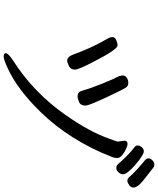

<svg xmlns="http://www.w3.org/2000/svg" viewBox="72 -910 856 1040"><g transform="rotate(90 500.0 -390.0)"><path d="M307 -326Q291 -326 279 -350Q237 -465 189 -545Q181 -558 181 -571Q181 -585 198 -592Q215 -599 226 -599Q248 -599 316 -466Q357 -387 357 -368Q357 -345 338 -335.5Q319 -326 307 -326ZM288 18Q268 18 268 7Q268 -6 305 -31Q480 -142 602 -316Q695 -448 732 -556Q747 -595 747 -600L742 -636Q742 -653 761 -653Q767 -653 785 -645.5Q803 -638 819.5 -624.5Q836 -611 836 -597Q836 -584 831 -570Q741 -340 586 -181Q463 -55 348 -3Q302 18 288 18ZM503 -382Q478 -382 472 -405Q458 -454 433 -516Q408 -578 393 -606Q392 -611 390.5 -615.5Q389 -620 389 -629Q389 -640 401 -648.5Q413 -657 429 -657Q446 -657 455 -643Q473 -613 512.5 -527Q552 -441 552 -426Q552 -398 532 -390Q512 -382 503 -382ZM890 -592Q876 -592 866.5 -604Q857 -616 828 -645.5Q799 -675 778 -690Q768 -696 768 -708Q768 -719 777.5 -730Q787 -741 799 -741Q819 -741 871.5 -696Q924 -651 924 -628Q924 -616 913.5 -604Q903 -592 890 -592ZM958 -652Q947 -652 936.5 -665Q926 -678 898.5 -703.5Q871 -729 847 -748Q838 -756 838 -767Q838 -778 849 -788Q860 -798 870 -798Q880 -798 886 -794Q968 -732 982 -715Q996 -698 996 -684Q996 -668 975 -657Q968 -652 958 -652Z"/></g></svg>

Font: LXGW WenKai Lite
Style: Bold
Weight: 700
Designer: LXGW / Fontworks Inc.
Foundry: LXGW / Fontworks Inc.
Version: Version 1.330;April 28, 2024